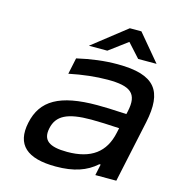

<svg xmlns="http://www.w3.org/2000/svg" viewBox="-104 -769 793 866"><g transform="rotate(15 293.0 -335.5)"><path d="M385 -509C323 -509 263 -501 197 -486L181 -410C244 -423 306 -430 360 -430C466 -430 504 -404 484 -315L481 -302C417 -306 371 -307 345 -307C169 -307 87 -259 64 -150C41 -42 100 9 234 9C318 9 376 -11 422 -52H428L417 0H515L577 -290C609 -442 562 -509 385 -509ZM162 -150C175 -212 224 -237 335 -237C366 -237 419 -235 466 -232L461 -209C441 -115 379 -68 267 -68C181 -68 150 -93 162 -150ZM238 -556H324L410 -620L468 -556H554L450 -680H396Z"/></g></svg>

Font: LT Wave
Style: Italic
Weight: 400
Designer: Daniel Lyons
Version: Version 2.5 (Glyphs App)